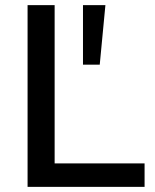

<svg xmlns="http://www.w3.org/2000/svg" viewBox="-20 -725 602 745"><path d="M87 0V-705H192V-91H541V0ZM302 -474V-705H389L367 -474Z"/></svg>

Font: Nunito Sans 11pt SemiBold
Style: Regular
Weight: 600
Version: Version 3.101;gftools[0.9.27]